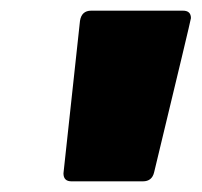

<svg xmlns="http://www.w3.org/2000/svg" viewBox="-20 -754 378 360"><path d="M248 -414H114Q99 -414 99 -429L130 -715Q133 -734 151 -734H323Q338 -734 338 -720Q338 -717 269 -431Q265 -414 248 -414Z"/></svg>

Font: YamahaIndonesia935. App Black
Style: Italic
Weight: 900
Italic angle: -10°
Designer: Dalton Maag Ltd
Foundry: Dalton Maag Ltd
Version: Version 1.002; January 01, 2024; Regular/Italic